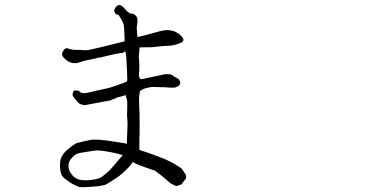

<svg xmlns="http://www.w3.org/2000/svg" viewBox="-20 -745 1540 789"><path d="M484.4 -107.4Q466.8 -113.3 438.5 -119.1Q403.3 -126 382.8 -127Q371.1 -127 335.9 -121.1Q303.7 -116.2 296.9 -113.3Q285.2 -108.4 271.5 -91.8Q265.6 -85.9 262.7 -74.2Q260.7 -64.5 261.7 -56.6Q262.7 -47.9 267.6 -38.1Q276.4 -25.4 282.2 -19.5Q295.9 -8.8 306.6 -6.8Q323.2 -2.9 349.6 -4.9Q371.1 -6.8 387.7 -12.7Q396.5 -15.6 410.2 -27.3Q425.8 -40 437.5 -52.7Q464.8 -84 484.4 -107.4ZM607.4 -110.4Q648.4 -94.7 656.2 -91.8Q682.6 -80.1 702.1 -68.4Q727.5 -52.7 729.5 -48.8Q733.4 -40 743.2 -28.3Q744.1 -26.4 745.1 -14.6Q745.1 -11.7 737.3 -2.9Q726.6 12.7 723.6 13.7Q719.7 14.6 708 18.6Q703.1 20.5 692.4 14.6Q679.7 8.8 670.9 0Q666 -4.9 643.6 -23.4Q617.2 -43 616.2 -43.9Q533.2 -71.3 527.3 -79.1Q527.3 -80.1 526.4 -80.1Q513.7 -62.5 509.8 -58.6Q480.5 -28.3 463.9 -17.6Q421.9 10.7 412.1 14.6Q410.2 15.6 381.8 20.5Q372.1 21.5 340.8 23.4Q317.4 25.4 306.6 23.4Q302.7 23.4 279.3 11.7Q268.6 5.9 249 -8.8Q237.3 -17.6 232.4 -28.3Q228.5 -37.1 226.6 -56.6Q225.6 -71.3 228.5 -87.9Q231.4 -99.6 238.3 -109.4Q246.1 -121.1 255.9 -128.9Q294.9 -161.1 300.8 -158.2Q305.7 -160.2 350.6 -169.9Q379.9 -174.8 456.1 -162.1Q500 -155.3 500 -154.3Q501 -152.3 501 -154.3Q502.9 -190.4 503.9 -226.6Q503.9 -234.4 503.9 -242.2Q502.9 -253.9 502 -272.5Q502 -288.1 502.9 -301.8Q502.9 -308.6 502.9 -315.4Q502.9 -321.3 502.9 -326.2Q502.9 -331.1 500 -340.8Q496.1 -355.5 494.1 -354.5Q489.3 -350.6 470.7 -346.7Q460.9 -344.7 460.9 -344.7Q458 -341.8 455.1 -340.8Q437.5 -335.9 436.5 -333L327.1 -312.5Q324.2 -312.5 312.5 -316.4Q303.7 -319.3 296.9 -328.1Q289.1 -336.9 284.2 -343.8Q278.3 -350.6 278.3 -357.4Q278.3 -362.3 281.2 -368.2Q284.2 -375 291 -373Q293.9 -373 296.9 -373Q298.8 -372.1 300.8 -372.1Q305.7 -372.1 308.6 -367.2Q310.5 -365.2 314.5 -364.3Q317.4 -362.3 322.3 -362.3Q333 -362.3 346.7 -365.2Q364.3 -369.1 375 -372.1L423.8 -382.8Q436.5 -385.7 455.1 -392.6Q470.7 -397.5 485.4 -403.3Q499 -408.2 502 -411.1Q503.9 -414.1 502.9 -423.8Q502 -449.2 502 -454.1L499 -508.8Q497.1 -533.2 493.2 -534.2Q492.2 -534.2 492.2 -533.2Q484.4 -526.4 483.4 -527.3Q470.7 -528.3 396.5 -509.8Q390.6 -507.8 389.6 -507.8Q385.7 -509.8 381.8 -507.8Q376 -504.9 368.2 -503.9Q324.2 -495.1 320.3 -493.2Q298.8 -485.4 290 -485.4L278.3 -486.3Q272.5 -486.3 260.7 -492.2Q248 -500 240.2 -509.8Q234.4 -516.6 235.4 -525.4Q235.4 -529.3 240.2 -536.1Q244.1 -543 248 -544.9Q250 -546.9 255.9 -546.9Q260.7 -545.9 268.6 -543Q281.2 -540 290 -540Q308.6 -540 309.6 -540Q331.1 -537.1 346.7 -540Q388.7 -549.8 393.6 -550.8Q443.4 -563.5 492.2 -575.2V-583L490.2 -627Q489.3 -648.4 481.4 -660.2Q473.6 -672.9 471.7 -676.8Q467.8 -685.5 459 -685.5Q457 -685.5 452.1 -692.4Q450.2 -695.3 449.2 -699.2Q449.2 -706.1 455.1 -714.8Q460.9 -722.7 468.8 -724.6Q472.7 -725.6 478.5 -721.7Q483.4 -718.8 487.3 -714.8Q493.2 -709 497.1 -704.1Q501 -699.2 503.9 -697.3Q505.9 -696.3 508.8 -694.3Q509.8 -693.4 512.7 -690.4Q514.6 -689.5 519.5 -689.5Q523.4 -689.5 527.3 -687.5Q532.2 -686.5 538.1 -680.7Q543.9 -674.8 544.9 -665Q544.9 -660.2 544.9 -655.3Q544.9 -651.4 543.9 -644.5Q543 -640.6 542 -635.7Q542 -632.8 542 -627Q543.9 -606.4 544.9 -592.8Q569.3 -597.7 606.4 -608.4Q626 -614.3 634.8 -616.2Q649.4 -619.1 653.3 -620.1Q668.9 -622.1 674.8 -621.1Q691.4 -618.2 694.3 -617.2Q703.1 -613.3 714.8 -606.4Q720.7 -601.6 729.5 -591.8Q734.4 -585.9 733.4 -579.1Q732.4 -574.2 726.6 -570.3Q719.7 -567.4 705.1 -562.5Q691.4 -557.6 667 -556.6Q642.6 -555.7 629.9 -553.7Q607.4 -550.8 596.7 -550.8Q553.7 -550.8 552.7 -549.8Q552.7 -549.8 552.7 -545.9Q553.7 -542 552.7 -537.1Q552.7 -532.2 551.8 -526.4Q550.8 -521.5 550.8 -517.6Q549.8 -513.7 550.8 -508.8Q554.7 -469.7 550.8 -440.4Q549.8 -436.5 553.7 -424.8Q555.7 -418.9 563.5 -419.9Q567.4 -420.9 569.3 -420.9Q573.2 -421.9 577.1 -422.9L600.6 -427.7L659.2 -440.4Q681.6 -440.4 686.5 -437.5Q696.3 -428.7 709 -422.9Q713.9 -420.9 715.8 -417Q720.7 -409.2 720.7 -407.2Q720.7 -395.5 711.9 -390.6Q702.1 -384.8 692.4 -384.8Q668 -384.8 668 -385.7Q667 -386.7 641.6 -386.7L608.4 -387.7Q600.6 -387.7 588.9 -384.8Q562.5 -379.9 554.7 -369.1Q552.7 -365.2 553.7 -365.2Q555.7 -362.3 553.7 -360.4Q552.7 -358.4 551.8 -348.6Q550.8 -335.9 551.8 -320.3L552.7 -291Q553.7 -288.1 553.7 -247.1Q553.7 -214.8 553.7 -195.3Q552.7 -188.5 552.7 -150.4Q552.7 -139.6 552.7 -128.9Q581.1 -120.1 607.4 -110.4Z"/></svg>

Font: ToneOZ-YinPZ-Tsuipita-TC
Style: Regular
Weight: 400
Designer: ÂÆ£ÂøóÂáåJeffrey Xuan(jeffreyx@gmail.com, ToneOZ.com) ÈòøÂù§(cjkFonts)
Foundry: ToneOZ
Version: Version 0.24071